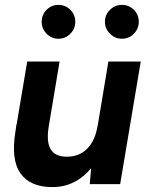

<svg xmlns="http://www.w3.org/2000/svg" viewBox="-20 -751 609 783"><path d="M346 0 354 -92 422 -500H554L470 0ZM46 -233 91 -500H223L180 -243ZM180 -243Q171 -193 178 -164.5Q185 -136 204 -124Q223 -112 250 -112Q302 -111 335 -144Q368 -177 378 -238L422 -237Q409 -157 376.5 -101.5Q344 -46 297.5 -17Q251 12 194 12Q103 12 63.5 -44Q24 -100 43 -215L47 -243ZM218 -593Q190 -593 170 -613.5Q150 -634 150 -662Q150 -691 170 -711Q190 -731 218 -731Q247 -731 267 -711Q287 -691 287 -662Q287 -634 267 -613.5Q247 -593 218 -593ZM477 -593Q449 -593 428.5 -613.5Q408 -634 408 -662Q408 -691 428.5 -711Q449 -731 477 -731Q506 -731 526 -711Q546 -691 546 -662Q546 -634 526 -613.5Q506 -593 477 -593Z"/></svg>

Font: Figtree
Style: Bold Italic
Weight: 700
Italic angle: -9.5°
Foundry: Erik Kennedy
Version: Version 2.001;gftools[0.9.30]